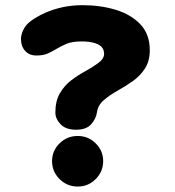

<svg xmlns="http://www.w3.org/2000/svg" viewBox="-20 -692 659 723"><path d="M266.5 -203.5Q228 -203.5 208.2 -224Q188.5 -244.5 188.5 -268.5Q188.5 -311.5 205.5 -340.8Q222.5 -370 248.5 -389.8Q274.5 -409.5 300.5 -423.5Q326.5 -437.5 349.2 -454Q372 -470.5 372 -489Q372 -506.5 361 -516.8Q350 -527 330.8 -531.5Q311.5 -536 287.5 -536Q251.5 -536 230.5 -527Q209.5 -518 192 -507.5Q176.5 -498 159.8 -490.5Q143 -483 117 -483Q90.5 -483 74.8 -500.2Q59 -517.5 59 -545Q59 -561 68 -580Q77 -599 97 -613.5Q120.5 -630.5 150.2 -643.8Q180 -657 215.5 -664.8Q251 -672.5 291.5 -672.5Q358.5 -672.5 416 -655Q473.5 -637.5 508.8 -600.2Q544 -563 544 -503Q544 -462 526 -434.2Q508 -406.5 481 -387.2Q454 -368 426 -352.5Q394 -334.5 371.5 -315.5Q349 -296.5 345 -268.5Q341.5 -244.5 323.2 -224Q305 -203.5 266.5 -203.5ZM272.5 10.5Q232.5 10.5 204.2 -17.8Q176 -46 176 -85.5Q176 -124 204.2 -152Q232.5 -180 272.5 -180Q312.5 -180 340.5 -152Q368.5 -124 368.5 -85.5Q368.5 -46 340.5 -17.8Q312.5 10.5 272.5 10.5Z"/></svg>

Font: Sono ExtraLight Monospace ExtraBold
Style: Regular
Weight: 800
Version: Version 2.112